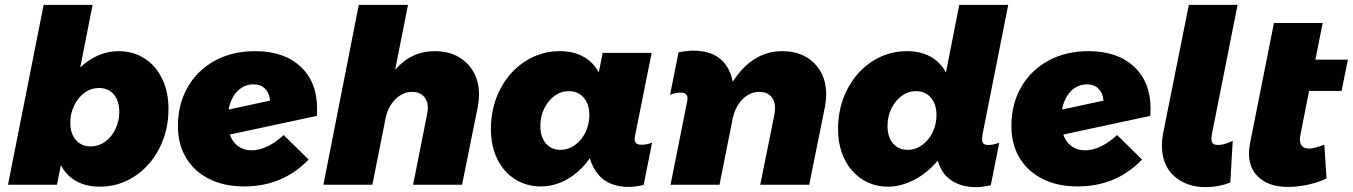

<svg xmlns="http://www.w3.org/2000/svg" viewBox="-20 -762 5580 792"><path d="M675 -313Q675 -224 637.5 -150.5Q600 -77 535 -34.5Q470 8 392 8Q336 8 295 -14.5Q254 -37 231 -81L215 0H13L160 -742H362L311 -484Q345 -516 385 -533.5Q425 -551 469 -551Q529 -551 576 -521Q623 -491 649 -437Q675 -383 675 -313ZM270 -256Q270 -211 293 -184.5Q316 -158 355 -158Q386 -158 413 -177Q440 -196 456 -229Q472 -262 472 -300Q472 -346 449.5 -372.5Q427 -399 388 -399Q356 -399 329 -379.5Q302 -360 286 -327Q270 -294 270 -256Z M1288 -314Q1288 -294 1287 -284L928 -207Q939 -176 962 -159Q985 -142 1018 -142Q1050 -142 1084 -158.5Q1118 -175 1150 -205L1253 -104Q1147 7 987 7Q904 7 842.5 -24Q781 -55 747.5 -111Q714 -167 714 -242Q714 -332 754 -402Q794 -472 866 -511.5Q938 -551 1032 -551Q1151 -551 1219.5 -487.5Q1288 -424 1288 -314ZM1094 -347Q1091 -379 1073 -396.5Q1055 -414 1026 -414Q987 -414 959.5 -386Q932 -358 923 -310Z M1956 -372Q1956 -350 1951 -322L1886 0H1684L1742 -292Q1745 -306 1745 -316Q1745 -347 1727.5 -365Q1710 -383 1680 -383Q1641 -383 1610 -351.5Q1579 -320 1570 -271L1516 0H1314L1460 -742H1663L1610 -474Q1676 -551 1774 -551Q1856 -551 1906 -501Q1956 -451 1956 -372Z M2005 -230Q2005 -319 2042.5 -392.5Q2080 -466 2145.5 -508.5Q2211 -551 2289 -551Q2345 -551 2386 -528.5Q2427 -506 2450 -463L2466 -544H2668L2601 -209Q2598 -197 2598 -189Q2598 -176 2605 -170.5Q2612 -165 2627 -165Q2649 -165 2670 -174L2635 1Q2600 9 2575 9Q2515 9 2476 -17Q2437 -43 2417 -97L2413 -109Q2373 -53 2320.5 -23Q2268 7 2211 7Q2151 7 2104 -23Q2057 -53 2031 -106.5Q2005 -160 2005 -230ZM2411 -288Q2411 -332 2388 -359Q2365 -386 2326 -386Q2294 -386 2267.5 -366.5Q2241 -347 2225 -314.5Q2209 -282 2209 -243Q2209 -197 2231.5 -170.5Q2254 -144 2292 -144Q2324 -144 2351.5 -163.5Q2379 -183 2395 -216Q2411 -249 2411 -288Z M2813 -336Q2816 -348 2816 -356Q2816 -380 2787 -380Q2768 -380 2744 -371L2779 -546Q2811 -553 2839 -553Q2964 -553 2997 -447L3003 -425Q3042 -487 3093.5 -519Q3145 -551 3206 -551Q3289 -551 3338.5 -501.5Q3388 -452 3388 -372Q3388 -350 3383 -322L3318 0H3116L3175 -292Q3177 -308 3177 -315Q3177 -347 3160 -365Q3143 -383 3112 -383Q3073 -383 3042.5 -352Q3012 -321 3002 -271L2948 0H2746Z M4033 -208Q4031 -192 4031 -188Q4031 -175 4037 -169.5Q4043 -164 4058 -164Q4075 -164 4102 -173L4067 2Q4033 10 4007 10Q3950 10 3910.5 -14Q3871 -38 3854 -82L3848 -99Q3805 -48 3750.5 -20Q3696 8 3643 8Q3584 8 3537 -22Q3490 -52 3463.5 -106Q3437 -160 3437 -230Q3437 -319 3474.5 -392.5Q3512 -466 3577.5 -508.5Q3643 -551 3721 -551Q3777 -551 3818 -528.5Q3859 -506 3882 -463L3937 -742H4139ZM3758 -386Q3726 -386 3699.5 -366.5Q3673 -347 3657 -314.5Q3641 -282 3641 -243Q3641 -197 3663.5 -170.5Q3686 -144 3724 -144Q3756 -144 3783.5 -163.5Q3811 -183 3827 -216Q3843 -249 3843 -288Q3843 -332 3820 -359Q3797 -386 3758 -386Z M4726 -314Q4726 -294 4725 -284L4366 -207Q4377 -176 4400 -159Q4423 -142 4456 -142Q4488 -142 4522 -158.5Q4556 -175 4588 -205L4691 -104Q4585 7 4425 7Q4342 7 4280.5 -24Q4219 -55 4185.5 -111Q4152 -167 4152 -242Q4152 -332 4192 -402Q4232 -472 4304 -511.5Q4376 -551 4470 -551Q4589 -551 4657.5 -487.5Q4726 -424 4726 -314ZM4532 -347Q4529 -379 4511 -396.5Q4493 -414 4464 -414Q4425 -414 4397.5 -386Q4370 -358 4361 -310Z M5085 -742 4979 -208Q4977 -194 4977 -190Q4977 -175 4984 -169.5Q4991 -164 5005 -164Q5029 -164 5065 -181L5055 -9Q5006 10 4954 10Q4875 10 4824 -35Q4773 -80 4773 -162Q4773 -188 4779 -218L4884 -742Z M5344 -205Q5342 -193 5342 -187Q5342 -169 5351.5 -159Q5361 -149 5380 -149Q5400 -149 5443 -165L5452 -26Q5420 -10 5377 -0.5Q5334 9 5293 9Q5218 9 5175 -28Q5132 -65 5132 -130Q5132 -147 5137 -174L5235 -667H5436L5406 -516H5540L5514 -387H5380Z"/></svg>

Font: TypoPRO Montserrat Alternates
Style: Italic
Weight: 800
Italic angle: -11.3°
Designer: Julieta Ulanovsky
Foundry: Julieta Ulanovsky
Version: Version 6.001